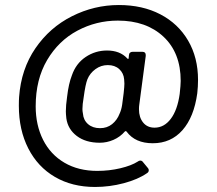

<svg xmlns="http://www.w3.org/2000/svg" viewBox="-20 -651 864 764"><path d="M768 -333Q768 -307 765 -280Q752 -185 706 -133Q660 -81 588 -81Q518 -81 484 -127Q481 -131 477 -128Q458 -106 431.5 -94.5Q405 -83 377 -83Q321 -83 285.5 -110Q250 -137 244 -180Q242 -198 242 -208Q242 -231 247 -266Q253 -318 266 -351Q282 -398 320.5 -424Q359 -450 406 -450Q457 -450 486 -419Q488 -416 490 -416.5Q492 -417 492 -420L493 -431Q494 -445 509 -445H546Q561 -445 560 -429L534 -233Q533 -227 533 -216Q533 -184 549.5 -163.5Q566 -143 595 -143Q633 -143 659.5 -178Q686 -213 695 -277Q699 -313 699 -329Q699 -441 630.5 -505Q562 -569 449 -569Q363 -569 288 -529Q213 -489 167.5 -412Q122 -335 122 -228Q122 -153 151.5 -94.5Q181 -36 236.5 -3.5Q292 29 367 29Q415 29 459 18.5Q503 8 528 -8Q533 -12 538 -12Q545 -12 549 -6L568 17Q572 21 572 26Q572 34 565 38Q529 63 472.5 78Q416 93 358 93Q267 93 198.5 53Q130 13 92.5 -60.5Q55 -134 55 -230Q55 -253 56 -265Q64 -376 121 -459Q178 -542 266.5 -586.5Q355 -631 453 -631Q547 -631 618 -594Q689 -557 728.5 -489.5Q768 -422 768 -333ZM456 -199Q463 -214 466 -234L472 -280Q475 -307 475 -318L474 -335Q472 -360 454.5 -376Q437 -392 409 -392Q382 -392 360 -376Q338 -360 328 -336Q320 -316 313 -264Q308 -235 308 -217Q308 -209 310 -199Q312 -173 330.5 -157Q349 -141 378 -141Q406 -141 426 -157Q446 -173 456 -199Z"/></svg>

Font: Barlow_Medium_SS
Style: Regular
Weight: 500
Designer: Jeremy Tribby
Foundry: Jeremy Tribby
Version: Version 1.101 August 23, 2024